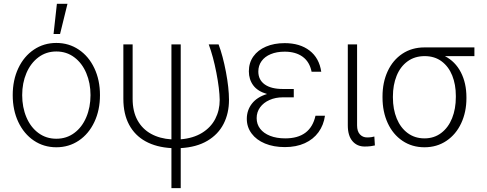

<svg xmlns="http://www.w3.org/2000/svg" viewBox="-20 -764 2561 1010"><path d="M46.9 -263.7Q46.9 -342.8 76.4 -405.3Q106 -467.8 158.2 -502.9Q210.4 -538.1 276.4 -538.1Q342.3 -538.1 394.5 -502.9Q446.8 -467.8 476.3 -405.3Q505.9 -342.8 505.9 -263.7Q505.9 -184.6 476.3 -122.1Q446.8 -59.6 394.5 -24.4Q342.3 10.7 276.4 10.7Q210.4 10.7 158.2 -24.4Q106 -59.6 76.4 -122.1Q46.9 -184.6 46.9 -263.7ZM456.1 -263.7Q456.1 -327.1 433.8 -379.6Q411.6 -432.1 370.8 -462.6Q330.1 -493.2 276.4 -493.2Q222.7 -493.2 181.9 -462.4Q141.1 -431.6 118.9 -379.4Q96.7 -327.1 96.7 -263.7Q96.7 -199.7 118.9 -147.2Q141.1 -94.7 181.9 -64.5Q222.7 -34.2 276.4 -34.2Q330.1 -34.2 370.8 -64.5Q411.6 -94.7 433.8 -147.2Q456.1 -199.7 456.1 -263.7ZM279.3 -744.1H335L295.9 -585H261.7Z M677.7 -530.3V-244.1Q677.7 -178.2 703.1 -131.8Q728.5 -85.4 774.4 -60.1Q820.3 -34.7 881.8 -30.8V-530.3H930.7V-31.2Q996.1 -36.6 1042.5 -64.9Q1088.9 -93.3 1112.3 -138.4Q1135.7 -183.6 1135.7 -238.3Q1134.8 -295.9 1118.2 -381.6Q1101.6 -467.3 1078.1 -530.3H1129.9Q1152.3 -470.7 1168.5 -385.7Q1184.6 -300.8 1184.6 -238.3Q1184.6 -168 1156.2 -112.5Q1127.9 -57.1 1071 -23.4Q1014.2 10.3 930.7 15.1V225.6H881.8V15.1Q802.7 10.7 746.1 -20.3Q689.5 -51.3 659.2 -107.9Q628.9 -164.6 628.9 -244.1V-530.3Z M1384.8 -269.5Q1335.4 -283.7 1312.3 -314.9Q1289.1 -346.2 1289.1 -388.7Q1289.1 -433.6 1312.7 -467Q1336.4 -500.5 1379.2 -518.8Q1421.9 -537.1 1477.5 -537.1Q1557.6 -537.1 1608.4 -498Q1659.2 -459 1669.9 -386.7H1619.1Q1608.9 -438.5 1572.3 -465.3Q1535.6 -492.2 1477.5 -492.2Q1435.5 -492.2 1404.3 -479.2Q1373 -466.3 1356 -442.6Q1338.9 -418.9 1338.9 -387.7Q1338.9 -344.2 1372.3 -320.1Q1405.8 -295.9 1467.8 -295.9H1525.4V-252H1467.8Q1429.2 -252 1397.7 -238Q1366.2 -224.1 1348.1 -199.2Q1330.1 -174.3 1330.1 -142.6Q1330.1 -110.8 1348.4 -86.9Q1366.7 -63 1400.6 -49.6Q1434.6 -36.1 1480.5 -36.1Q1613.3 -36.1 1639.6 -155.3H1689.5Q1682.6 -106 1655.5 -68.6Q1628.4 -31.2 1583.3 -10.7Q1538.1 9.8 1478.5 9.8Q1419.4 9.8 1374 -9Q1328.6 -27.8 1303.5 -61.8Q1278.3 -95.7 1278.3 -138.7Q1278.3 -184.1 1305.2 -218.8Q1332 -253.4 1384.8 -269.5Z M1858.4 -530.3V-104.5Q1858.4 -73.2 1873.3 -57.1Q1888.2 -41 1911.1 -41Q1923.8 -41 1934.8 -42.7Q1945.8 -44.4 1949.2 -45.9L1952.1 1Q1944.8 2.9 1930.7 4.9Q1916.5 6.8 1898.4 6.8Q1858.4 6.8 1834 -21.7Q1809.6 -50.3 1809.6 -104.5V-530.3Z M2212.9 -514.6H2475.6V-468.8H2320.3Q2375 -440.4 2404.3 -383.8Q2433.6 -327.1 2433.6 -252V-247.1Q2433.6 -174.8 2406.2 -116Q2378.9 -57.1 2328.6 -23.2Q2278.3 10.7 2212.9 10.7Q2147.5 10.7 2097.2 -23.2Q2046.9 -57.1 2019.5 -116.7Q1992.2 -176.3 1992.2 -251V-256.8Q1992.2 -330.6 2019.3 -389.2Q2046.4 -447.8 2096.4 -481.2Q2146.5 -514.6 2212.9 -514.6ZM2212.9 -36.1Q2263.7 -36.1 2301 -64.5Q2338.4 -92.8 2358.2 -142.1Q2377.9 -191.4 2377.9 -253.9V-259.8Q2377.9 -319.3 2358.9 -366.7Q2339.8 -414.1 2303 -441.4Q2266.1 -468.8 2213.9 -468.8Q2161.6 -468.8 2123.8 -441.2Q2085.9 -413.6 2066.4 -365.2Q2046.9 -316.9 2046.9 -256.8V-251Q2046.9 -189.5 2066.9 -140.6Q2086.9 -91.8 2124.5 -64Q2162.1 -36.1 2212.9 -36.1Z"/></svg>

Font: Pretendard Std ExtraLight
Style: Regular
Weight: 200
Designer: Base glyphs from Inter by Rasmus Andersson; Hangeul glyphs from Noto Sans CJK(Source Han Sans) by Jang Soo-young and Kan
Foundry: Kil Hyung-jin
Version: Version 1.309